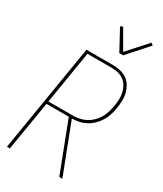

<svg xmlns="http://www.w3.org/2000/svg" viewBox="-235 -1053 970 1140"><g transform="rotate(30 250.0 -482.5)"><path d="M375 0 245 -338H92L36 0H16L137 -735H320Q346 -735 371 -729Q396 -723 416 -709Q436 -695 448.5 -673.5Q461 -652 467 -628Q473 -604 472 -577.5Q471 -551 467 -525Q463 -501 455.5 -477Q448 -453 434.5 -431Q421 -409 402 -390.5Q383 -372 360.5 -360Q338 -348 314 -343Q290 -338 266 -338L396 0ZM262 -356Q284 -356 306.5 -360.5Q329 -365 350 -376Q371 -387 388.5 -404Q406 -421 418 -441.5Q430 -462 436.5 -484Q443 -506 447 -528Q451 -551 452 -574.5Q453 -598 448.5 -619.5Q444 -641 433 -660.5Q422 -680 405 -693Q388 -706 366 -711.5Q344 -717 320 -717H154L95 -356ZM316 -815 240 -955 257 -963 332 -833 451 -965 465 -953 342 -815Z"/></g></svg>

Font: Iosevka Thin
Style: Italic
Weight: 100
Italic angle: -9°
Monospace: yes
Designer: Belleve Invis
Foundry: Belleve Invis
Version: Version 32.5.0; ttfautohint (v1.8.4)